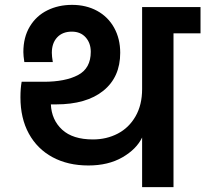

<svg xmlns="http://www.w3.org/2000/svg" viewBox="-20 -769 844 789"><path d="M804 -740V-632H693V0H564V-204Q541 -156 483 -122.5Q425 -89 343 -89Q259 -89 196 -123Q133 -157 98.5 -220Q64 -283 64 -369Q64 -406 69 -433H160Q248 -433 300.5 -460.5Q353 -488 353 -556Q353 -592 332 -615.5Q311 -639 275 -639Q237 -639 215 -615.5Q193 -592 193 -552Q193 -538 197 -514H80Q76 -540 76 -555Q76 -616 102.5 -660Q129 -704 174.5 -726.5Q220 -749 276 -749Q334 -749 379 -724.5Q424 -700 449 -655Q474 -610 474 -552Q474 -452 404.5 -396Q335 -340 210 -340H189Q192 -276 235.5 -236Q279 -196 362 -196Q418 -196 464 -220Q510 -244 537 -291Q564 -338 564 -403V-740Z"/></svg>

Font: Fz Poppins SemBd
Style: Regular
Weight: 600
Designer: Ninad Kale (Devanagari), Jonny Pinhorn (Latin)
Foundry: Indian Type Foundry
Version: Vit hóa bi Vntype.Com & FontZin.Com